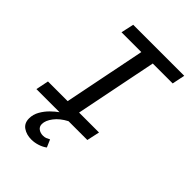

<svg xmlns="http://www.w3.org/2000/svg" viewBox="-252 -766 1104 1104"><g transform="rotate(45 300.0 -214.5)"><path d="M214 226Q175 226 147 207Q119 188 119 149Q119 117 135.5 88Q152 59 175 36.5Q198 14 218 0H30L46 -78H206L306 -577H145L162 -655H577L561 -577H399L299 -78H461L444 0H291Q245 24 219.5 57.5Q194 91 194 120Q194 141 209.5 152Q225 163 246 163Q259 163 269 159Q279 155 290 149L310 195Q292 209 266 217.5Q240 226 214 226Z"/></g></svg>

Font: Source Code Pro ExtraLight Medium
Style: Italic
Weight: 500
Italic angle: -11°
Monospace: yes
Version: Version 1.016;hotconv 1.0.116;makeotfexe 2.5.65601